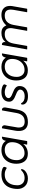

<svg xmlns="http://www.w3.org/2000/svg" viewBox="1138 -1546 418 2735"><g transform="rotate(-90 1347.5 -178.0)"><path d="M318 -294H317Q294 -308 275 -314Q256 -320 230 -320Q176 -320 142 -295Q108 -270 92 -229.5Q76 -189 76 -141Q76 -95 103 -66Q130 -37 182 -37Q242 -37 287 -82Q294 -89 299 -89Q306 -89 306 -79Q306 -57 287.5 -36.5Q269 -16 239 -3Q209 10 174 10Q101 10 62.5 -33Q24 -76 24 -137Q24 -200 45 -252.5Q66 -305 112 -336Q158 -367 232 -367Q275 -367 307 -355Q339 -343 339 -326Q339 -321 336 -313L329 -298Q327 -292 323 -292Q320 -292 318 -294Z M665 -57Q612 9 526 9Q454 9 418.5 -36Q383 -81 383 -154Q383 -217 407 -265Q431 -313 475 -340Q519 -367 579 -367Q620 -367 652.5 -352.5Q685 -338 709 -304Q720 -360 759 -360H764Q768 -360 768 -357V-354L707 -6Q706 0 701 0H660Q656 0 656 -4V-6ZM533 -38Q580 -38 615 -61Q650 -84 670 -124.5Q690 -165 690 -217Q690 -267 660 -293.5Q630 -320 580 -320Q512 -320 473 -272Q434 -224 434 -150Q434 -101 460.5 -69.5Q487 -38 533 -38Z M1155 -146Q1141 -64 1097.5 -27Q1054 10 975 10Q914 10 881.5 -24Q849 -58 850 -121Q850 -133 851 -145Q852 -157 854 -169L887 -354Q889 -360 892 -360H897Q912 -360 921.5 -349.5Q931 -339 931 -322Q931 -318 930.5 -315Q930 -312 929 -308L903 -156Q901 -147 900 -137.5Q899 -128 899 -120Q899 -36 983 -36Q1036 -36 1066 -66Q1096 -96 1106 -153L1142 -354Q1144 -360 1148 -360H1152Q1167 -360 1176 -349.5Q1185 -339 1185 -322Q1185 -318 1185 -315Q1185 -312 1184 -308Z M1503 -297Q1501 -291 1497 -291Q1496 -291 1492 -293Q1477 -304 1451 -312Q1425 -320 1402 -320Q1365 -320 1341.5 -304.5Q1318 -289 1318 -265Q1318 -248 1335 -234.5Q1352 -221 1390 -207Q1443 -188 1466.5 -165Q1490 -142 1490 -110Q1490 -53 1451 -21Q1412 11 1347 11Q1285 11 1255.5 -11.5Q1226 -34 1226 -66Q1226 -88 1239 -88Q1244 -88 1247 -82Q1271 -36 1342 -36Q1385 -36 1412 -54Q1439 -72 1439 -101Q1439 -119 1422 -133Q1405 -147 1365 -162Q1313 -181 1290 -203Q1267 -225 1267 -256Q1267 -309 1304 -338Q1341 -367 1402 -367Q1430 -367 1455.5 -361.5Q1481 -356 1497.5 -346.5Q1514 -337 1514 -326Q1514 -323 1513 -320Q1512 -317 1510 -312Z M1851 -57Q1798 9 1712 9Q1640 9 1604.5 -36Q1569 -81 1569 -154Q1569 -217 1593 -265Q1617 -313 1661 -340Q1705 -367 1765 -367Q1806 -367 1838.5 -352.5Q1871 -338 1895 -304Q1906 -360 1945 -360H1950Q1954 -360 1954 -357V-354L1893 -6Q1892 0 1887 0H1846Q1842 0 1842 -4V-6ZM1719 -38Q1766 -38 1801 -61Q1836 -84 1856 -124.5Q1876 -165 1876 -217Q1876 -267 1846 -293.5Q1816 -320 1766 -320Q1698 -320 1659 -272Q1620 -224 1620 -150Q1620 -101 1646.5 -69.5Q1673 -38 1719 -38Z M2115 -307Q2163 -367 2245 -367Q2288 -367 2313 -350Q2338 -333 2354 -297Q2414 -367 2505 -367Q2564 -367 2597.5 -335Q2631 -303 2631 -248Q2631 -240 2630.5 -231.5Q2630 -223 2629 -215L2592 -6Q2591 0 2586 0H2546Q2541 0 2541 -4Q2541 -4 2541.5 -4.5Q2542 -5 2542 -6L2576 -200Q2579 -218 2579 -235Q2579 -277 2559 -298.5Q2539 -320 2492 -320Q2439 -320 2405 -287.5Q2371 -255 2360 -193L2327 -6Q2326 0 2321 0H2281Q2277 0 2277 -3V-6L2311 -200Q2313 -209 2314 -218Q2315 -227 2315 -235Q2315 -277 2295 -298.5Q2275 -320 2228 -320Q2118 -320 2095 -193L2062 -6Q2061 0 2056 0H2016Q2012 0 2012 -4V-6L2074 -354Q2074 -360 2080 -360H2085Q2099 -360 2108 -349Q2117 -338 2117 -321Q2117 -317 2115 -307Z"/></g></svg>

Font: Zain Light
Style: Italic
Weight: 300
Italic angle: -10°
Designer: Zain,Boutros
Foundry: Mobile Telecommunications Company (Zain), 2024
Version: Version 1.51; ttfautohint (v1.8.4)